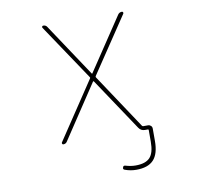

<svg xmlns="http://www.w3.org/2000/svg" viewBox="-99 -856 1198 1163"><g transform="rotate(-10 500.0 -274.0)"><path d="M646.5 205.1Q610.4 205.1 576.2 192.4Q564.5 188.5 569.3 176.8Q572.3 165 585 168.9Q617.2 178.7 646.5 178.7Q708 178.7 734.9 149.9Q761.7 121.1 761.7 52.7V-19.5Q761.7 -23.4 756.8 -23.4H739.3Q714.8 -23.4 701.2 -43.9L485.4 -367.2Q484.4 -368.2 482.9 -368.2Q481.4 -368.2 480.5 -367.2L260.7 -36.1Q252.9 -23.4 237.3 -23.4Q232.4 -23.4 230.5 -28.3Q229.5 -30.3 229.5 -32.2Q229.5 -34.2 230.5 -36.1L465.8 -388.7Q468.8 -392.6 465.8 -396.5L235.4 -740.2Q232.4 -745.1 234.9 -749Q237.3 -752.9 242.2 -752.9Q257.8 -752.9 265.6 -740.2L480.5 -417Q481.4 -415 482.9 -415Q484.4 -415 485.4 -417L701.2 -740.2Q710 -752.9 725.6 -752.9Q730.5 -752.9 732.4 -749Q734.4 -745.1 732.4 -740.2L502 -396.5Q500 -392.6 502 -388.7L725.6 -51.8Q728.5 -47.9 732.4 -47.9H762.7Q772.5 -47.9 779.8 -41Q787.1 -34.2 787.1 -23.4V52.7Q787.1 131.8 752.9 168.5Q718.8 205.1 646.5 205.1Z"/></g></svg>

Font: Rounded-X Mgen+ 2m thin
Style: Regular
Weight: 100
Designer: [Source Han Sans]
Ryoko NISHIZUKA  (kana & ideographs); Paul D. Hunt (Latin, Greek & Cyrillic); Wenlong ZHANG  (bopomofo
Version: Version 1.059.20150602